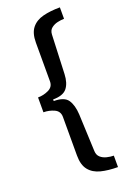

<svg xmlns="http://www.w3.org/2000/svg" viewBox="-168 -793 682 1010"><g transform="rotate(-20 173.0 -288.0)"><path d="M308 159Q254 159 213 148.5Q172 138 149 109.5Q126 81 126 28V-188Q126 -220 98 -233Q70 -246 38 -246V-329Q69 -329 97.5 -342.5Q126 -356 126 -387V-604Q126 -657 149 -685.5Q172 -714 213 -724.5Q254 -735 308 -735V-671Q291 -671 271 -666.5Q251 -662 236 -650Q221 -638 220 -615L211 -397Q209 -347 187 -319.5Q165 -292 109 -292V-283Q168 -283 188 -253.5Q208 -224 211 -172L220 38Q221 60 235 72.5Q249 85 269.5 90Q290 95 308 95Z"/></g></svg>

Font: Archivo SemiExpanded Medium
Style: Regular
Weight: 500
Width: 6
Designer: Hector Gatti
Foundry: Omnibus-Type
Version: Version 2.001; ttfautohint (v1.8.3)